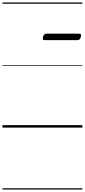

<svg xmlns="http://www.w3.org/2000/svg" viewBox="-20 -1030 685 1550"><path d="M341 -706Q328 -706 326 -712.5Q324 -719 327 -731Q331 -744 337 -751Q343 -758 355 -758H619Q631 -758 633.5 -751Q636 -744 632 -731Q629 -718 622.5 -712Q616 -706 605 -706ZM0 490H645V500H0ZM0 -20H645V0H0ZM0 -505H645V-500H0ZM0 -1010H645V-1000H0Z"/></svg>

Font: Playwrite MX Guides
Style: Regular
Weight: 400
Designer: Veronika Burian, José Scaglione
Foundry: TypeTogether
Version: Version 1.003